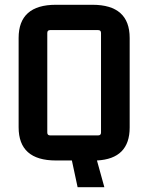

<svg xmlns="http://www.w3.org/2000/svg" viewBox="-20 -664 622 804"><path d="M58 -131V-505Q58 -644 214 -644H367Q523 -644 523 -505V-130Q523 1 386 8L417 120H305L281 8H214Q58 8 58 -131ZM391 -538H190Q178 -538 178 -526V-109Q178 -97 190 -97H391Q403 -97 403 -109V-526Q403 -538 391 -538Z"/></svg>

Font: Gemunu Libre
Style: Bold
Weight: 700
Designer: Puspanada Ekanayake, Sola Matas, Pathum Egodawatta, Kosala Senevirathne
Foundry: mooniak
Version: Version 1.100